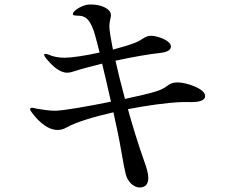

<svg xmlns="http://www.w3.org/2000/svg" viewBox="-20 -797 1040 848"><path d="M765 -433C719 -433 726 -410 668 -393C643 -385 592 -373 532 -360C515 -422 501 -480 490 -529C560 -544 636 -558 694 -564C709 -566 735 -573 735 -591C735 -619 674 -639 647 -639C620 -639 610 -621 574 -607C550 -598 516 -588 479 -578C469 -628 463 -664 463 -681C463 -701 470 -720 470 -730C470 -760 423 -777 385 -777C378 -777 371 -777 364 -776C338 -771 302 -749 302 -736C302 -728 309 -729 319 -728C354 -728 373 -719 394 -661C399 -647 408 -611 420 -565C357 -551 296 -542 266 -542C240 -542 216 -546 194 -556C188 -558 184 -559 180 -559C177 -559 175 -558 175 -555C175 -550 181 -543 186 -536C209 -509 241 -476 277 -476C287 -476 294 -478 307 -482C334 -491 379 -503 431 -516C444 -464 457 -405 470 -348C367 -327 259 -308 223 -308C197 -308 173 -312 142 -317C135 -319 127 -321 121 -321C116 -321 113 -319 113 -315C113 -310 117 -305 123 -297C134 -282 180 -223 234 -223C247 -223 260 -226 274 -234C314 -257 393 -281 481 -301C486 -275 492 -250 497 -227C513 -154 525 -67 535 -29C542 2 568 31 597 31C622 31 635 16 635 -11C635 -34 625 -62 618 -82C591 -158 566 -239 545 -315C629 -331 714 -343 777 -346C795 -347 811 -346 825 -346C854 -346 886 -351 886 -373C886 -406 802 -433 765 -433Z"/></svg>

Font: Shippori Mincho OTF Medium
Style: Regular
Weight: 500
Designer: FONTDASU
Foundry: FONTDASU / Google Inc. / but / Adobe
Version: Version 3.300;hotconv 1.0.109;makeotfexe 2.5.65596